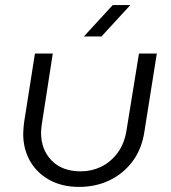

<svg xmlns="http://www.w3.org/2000/svg" viewBox="-20 -720 672 753"><path d="M595 -510 547 -208Q537 -137 500.5 -88Q464 -39 410 -13Q356 13 290 13Q223 13 173.5 -14.5Q124 -42 97.5 -89Q71 -136 71 -195Q71 -204 72 -215.5Q73 -227 74 -237L117 -510H187L144 -233Q143 -225 142 -216.5Q141 -208 141 -200Q141 -133 182.5 -90.5Q224 -48 297 -48Q339 -48 376.5 -66Q414 -84 441.5 -121Q469 -158 477 -214L525 -510ZM309 -577 422 -700H491L378 -577Z"/></svg>

Font: MuseoModerno Light
Style: Italic
Weight: 300
Italic angle: -9°
Designer: Pablo Cosgaya, Héctor Gatti, Marcela Romero, and the Authors of The MuseoModerno Project.
Foundry: Omnibus-Type Team
Version: Version 1.003